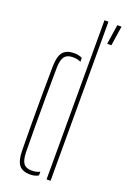

<svg xmlns="http://www.w3.org/2000/svg" viewBox="-155 -851 599 907"><g transform="rotate(20 145.0 -397.5)"><path d="M204.5 0V-800H224.5V0ZM49.5 -86Q48.5 -157.5 48.2 -224.8Q48 -292 48.2 -362.5Q48.5 -433 49.5 -514Q50.5 -563 68 -584Q85.5 -605 124.5 -605Q148 -605 164.5 -596V-576.5Q149 -585 124.5 -585Q96 -585 83.2 -568.8Q70.5 -552.5 69.5 -514Q68.5 -431.5 68.2 -360.8Q68 -290 68.2 -223.2Q68.5 -156.5 69.5 -86Q70.5 -48 82.8 -31.5Q95 -15 123.5 -15Q148 -15 164.5 -24V-5.5Q148 5 123.5 5Q84.5 5 67.5 -16.2Q50.5 -37.5 49.5 -86ZM254.5 -700 269.5 -799H290.5L275.5 -700Z"/></g></svg>

Font: Big Shoulders Stencil Display Thin
Style: Regular
Weight: 100
Designer: Patric King
Foundry: XO Type Co
Version: Version 1.000